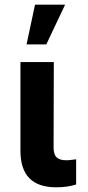

<svg xmlns="http://www.w3.org/2000/svg" viewBox="-20 -792 376 817"><path d="M219 5C253 5 279 1 304 -7V-114L286 -112C279 -111 272 -110 263 -110C224 -110 208 -125 208 -165L209 -528H67V-150C67 -47 117 5 219 5ZM129 -772 93 -603H177L257 -772Z"/></svg>

Font: Asimov
Style: Regular
Weight: 500
Designer: Google
Version: Version 2.000980; 2014